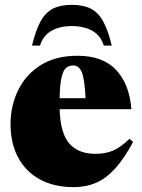

<svg xmlns="http://www.w3.org/2000/svg" viewBox="-20 -757 584 792"><path d="M300 -527Q404.5 -527 459.2 -468.2Q514 -409.5 522 -306.5H226Q229 -207 266 -164.8Q303 -122.5 374 -122.5Q414 -122.5 445 -135.2Q476 -148 514.5 -184.5L529 -171.5Q491.5 -101.5 454 -60.8Q416.5 -20 375.2 -2.5Q334 15 284 15Q204.5 15 146 -16.2Q87.5 -47.5 55.5 -106Q23.5 -164.5 23.5 -245Q23.5 -320 54.5 -384.2Q85.5 -448.5 147 -487.8Q208.5 -527 300 -527ZM282 -487Q264.5 -487 252.5 -476.8Q240.5 -466.5 233.8 -437.5Q227 -408.5 226 -352H333Q329 -432.5 317.2 -459.8Q305.5 -487 282 -487ZM276.5 -649.5Q227 -649.5 192.5 -630Q158 -610.5 145 -569H112Q127.5 -633 147.8 -669.5Q168 -706 198.8 -721.5Q229.5 -737 276.5 -737Q323.5 -737 354.2 -721.5Q385 -706 405.2 -669.5Q425.5 -633 441 -569H408Q395.5 -610.5 360.8 -630Q326 -649.5 276.5 -649.5Z"/></svg>

Font: Newsreader Display ExtraBold
Style: Regular
Weight: 800
Designer: Hugues Gentile
Foundry: Production Type
Version: Version 1.001